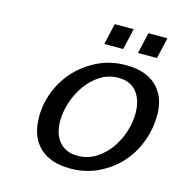

<svg xmlns="http://www.w3.org/2000/svg" viewBox="-103 -774 837 880"><g transform="rotate(15 315.0 -334.0)"><path d="M109 -181Q109 -245 133 -304.5Q157 -364 200.5 -410Q244 -456 303.5 -484Q363 -512 434 -512Q528 -512 579 -463Q630 -414 630 -328Q630 -261 606.5 -199Q583 -137 540 -90.5Q497 -44 437.5 -16Q378 12 307 12Q213 12 161 -37.5Q109 -87 109 -181ZM207 -187Q207 -159 214 -134.5Q221 -110 235.5 -92Q250 -74 272 -63.5Q294 -53 325 -53Q372 -53 410.5 -77Q449 -101 476 -138.5Q503 -176 517.5 -221.5Q532 -267 532 -310Q532 -339 525 -363.5Q518 -388 504 -407Q490 -426 467.5 -436.5Q445 -447 415 -447Q368 -447 329.5 -422.5Q291 -398 264 -360Q237 -322 222 -276Q207 -230 207 -187ZM471 -580 494 -680H584L561 -580ZM311 -580 334 -680H424L401 -580Z"/></g></svg>

Font: Perun
Style: Italic
Weight: 400
Italic angle: -12°
Foundry: Copyright (c) Stefan Peev, Context Ltd, 2016
Version: Version 1.027